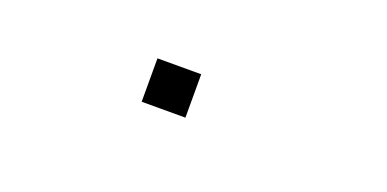

<svg xmlns="http://www.w3.org/2000/svg" viewBox="-18 -729 924 459"><g transform="rotate(20 444.5 -500.0)"><path d="M333 -444.3Q333 -471.7 333 -554.7Q360.4 -554.7 444.3 -554.7Q444.3 -527.3 444.3 -444.3Q417 -444.3 333 -444.3Z"/></g></svg>

Font: Ingsat TST_CRD
Style: Regular
Weight: 300
Designer: Tofik Waleny
Version: 1.0